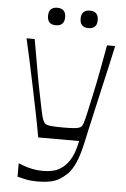

<svg xmlns="http://www.w3.org/2000/svg" viewBox="-58 -687 617 939"><g transform="rotate(5 250.5 -217.5)"><path d="M63 195V129Q72 133 90 139.5Q108 146 132 151Q156 156 183 156Q232 156 261 140.5Q290 125 310 96Q323 77 331.5 54.5Q340 32 348 -5H147Q136 -67 123.5 -128.5Q111 -190 98.5 -250Q86 -310 73.5 -368.5Q61 -427 48 -483H88Q99 -421 110 -357Q121 -293 132 -237.5Q143 -182 151 -144Q159 -106 163 -96Q168 -82 175 -75.5Q182 -69 201.5 -66.5Q221 -64 264 -64Q305 -64 324.5 -66.5Q344 -69 351.5 -75.5Q359 -82 363 -96Q367 -107 375.5 -145Q384 -183 396 -238.5Q408 -294 420 -357.5Q432 -421 443 -483H483Q473 -437 460 -379Q447 -321 433 -260Q419 -199 407 -145.5Q395 -92 386.5 -54.5Q378 -17 376 -6Q361 64 343.5 102Q326 140 307 158Q288 176 270 187Q251 199 223 204.5Q195 210 160 210Q130 210 103.5 204.5Q77 199 63 195ZM185 -559Q143 -559 143 -602Q143 -624 154 -634.5Q165 -645 185 -645Q205 -645 216 -634.5Q227 -624 227 -602Q227 -580 216 -569.5Q205 -559 185 -559ZM345 -559Q303 -559 303 -602Q303 -624 314 -634.5Q325 -645 345 -645Q365 -645 376 -634.5Q387 -624 387 -602Q387 -580 376 -569.5Q365 -559 345 -559Z"/></g></svg>

Font: Ojuju
Style: Regular
Weight: 400
Designer: Chisaokwu Joboson, Mirko Velimirovic
Foundry: Udi Foundry
Version: Version 1.000